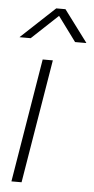

<svg xmlns="http://www.w3.org/2000/svg" viewBox="-53 -775 397 808"><g transform="rotate(5 145.0 -371.0)"><path d="M26.9 0 113.3 -522.5H156.2L69.8 0ZM55.2 -607.4H8.3L8.8 -608.4L151.4 -741.7H190.4L290 -608.4L289.6 -607.4H242.7L166 -711.4Z"/></g></svg>

Font: Inter 28pt ExtraLight
Style: Italic
Weight: 250
Italic angle: -9.3988°
Designer: Rasmus Andersson
Foundry: rsms
Version: Version 4.001;git-66647c0bb